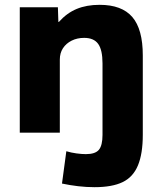

<svg xmlns="http://www.w3.org/2000/svg" viewBox="-20 -550 661 796"><path d="M372 226Q338 226 304 222Q270 218 237 211L255 77Q275 83 297 86Q319 89 336 89Q375 89 390 71Q405 53 405 9V-287Q405 -343 387 -368Q369 -393 329 -393Q300 -393 277 -381.5Q254 -370 241 -350Q228 -330 228 -303V0H62V-520H220L222 -459H224Q257 -496 298 -513Q339 -530 393 -530Q485 -530 528.5 -479.5Q572 -429 572 -320V9Q572 87 552 135.5Q532 184 488.5 205Q445 226 372 226Z"/></svg>

Font: M PLUS 1 ExtraBold
Style: Regular
Weight: 800
Designer: Coji Morishita
Foundry: UNDERFOREST DESIGN
Version: Version 1.001